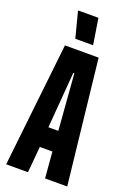

<svg xmlns="http://www.w3.org/2000/svg" viewBox="-166 -942 685 1002"><g transform="rotate(20 176.5 -441.5)"><path d="M7 0 83 -688H270L346 0H223L211 -145H141L128 0ZM148 -257H203L179 -568H173ZM122 -739 86 -878V-883H198L220 -744V-739Z"/></g></svg>

Font: Saira Ultra Condensed ExtraBold
Style: Regular
Weight: 800
Width: 1
Designer: Hector Gatti with collaboration of the Omnibus-Type team
Foundry: Omnibus-Type
Version: Version 1.001; ttfautohint (v1.8)